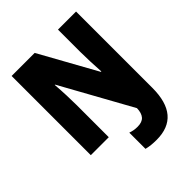

<svg xmlns="http://www.w3.org/2000/svg" viewBox="-258 -948 1224 1224"><g transform="rotate(-45 354.5 -336.0)"><path d="M430 135Q378 135 339 125V-21Q353 -16 368.5 -13Q384 -10 403 -10Q445 -10 464 -32Q483 -54 484 -97L221 -572H218Q222 -521 224 -471.5Q226 -422 226 -384V-93H64V-807H272L485 -423H489Q486 -470 484 -519.5Q482 -569 482 -607V-807H645V-119Q645 135 430 135Z"/></g></svg>

Font: Noto Sans Kannada UI Condensed Black
Style: Regular
Weight: 900
Width: 3
Designer: Jelle Bosma - Monotype Design Team
Foundry: Monotype Imaging Inc.
Version: Version 2.005; ttfautohint (v1.8.4.7-5d5b)